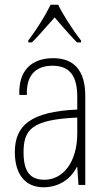

<svg xmlns="http://www.w3.org/2000/svg" viewBox="-20 -785 456 815"><path d="M100 -605H115C144 -633 142 -633 212 -711C264 -650 289 -623 307 -605H324V-613C285 -663 245 -727 227 -765H195C171 -717 138 -663 100 -613ZM165 10C233 10 283 -29 306 -76H308L313 0H342V-378C342 -488 292 -538 206 -538C113 -538 58 -485 62 -382H94C91 -468 134 -506 203 -506C279 -506 308 -459 308 -373V-320C109 -311 43 -252 43 -139C43 -48 85 10 165 10ZM169 -22C106 -22 80 -59 80 -138C80 -236 115 -277 308 -286V-219C308 -96 247 -22 169 -22Z"/></svg>

Font: Kathrein 37 Thin Condensed
Style: Regular
Weight: 250
Width: 3
Designer: Lazydogs Typefoundry, based on Open Sans by Ascender Corporation
Foundry: Lazydogs Typefoundry
Version: Version 1.003;PS 001.003;hotconv 1.0.88;makeotf.lib2.5.64775